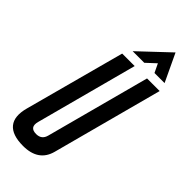

<svg xmlns="http://www.w3.org/2000/svg" viewBox="-343 -1015 1076 1076"><g transform="rotate(45 195.0 -477.5)"><path d="M416 -800H336L311 -852L255 -800H163L338 -965ZM230 -749 69 -145Q54 -89 109 -89Q152 -89 163 -131L328 -749H428L253 -93Q226 10 104 10Q17 10 -17 -31.5Q-51 -73 -29 -154L131 -749Z"/></g></svg>

Font: Air America
Style: Regular
Weight: 400
Designer: William G. Sherman
Foundry: Aaron Bell – Saja Typeworks
Version: Version 1.100;PS 001.100;hotconv 1.0.88;makeotf.lib2.5.64775